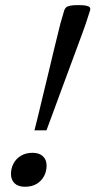

<svg xmlns="http://www.w3.org/2000/svg" viewBox="-20 -723 374 752"><path d="M332.5 -681.5 316 -630.5Q313 -621.5 303 -594Q293 -566.5 278.2 -526.8Q263.5 -487 246.8 -442Q230 -397 213.8 -352.8Q197.5 -308.5 184 -271.8Q170.5 -235 162 -212.5H115Q121 -235 129.8 -271.8Q138.5 -308.5 149.2 -352.8Q160 -397 170.8 -442Q181.5 -487 191 -526.8Q200.5 -566.5 207.5 -594Q214.5 -621.5 216.5 -630.5L231.5 -682Q234 -690 239.5 -694.5Q245 -699 256.2 -701Q267.5 -703 287 -703Q307 -703 317.8 -700.8Q328.5 -698.5 331.8 -694Q335 -689.5 332.5 -681.5ZM107.5 -124.5Q133.5 -124.5 148 -111Q162.5 -97.5 162.5 -74.5Q162.5 -52 152.5 -33.2Q142.5 -14.5 123.8 -3Q105 8.5 77.5 8.5Q51.5 8.5 37.2 -5Q23 -18.5 23 -41.5Q23 -64 33 -82.8Q43 -101.5 62 -113Q81 -124.5 107.5 -124.5Z"/></svg>

Font: Newsreader 10pt
Style: Italic
Weight: 400
Italic angle: -17°
Version: Version 1.003